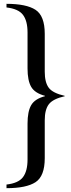

<svg xmlns="http://www.w3.org/2000/svg" viewBox="-20 -735 373 1004"><path d="M214 -106V92Q214 186 166 217.5Q118 249 14 249V230Q76 223 100 191.5Q124 160 124 99V-89Q124 -152 143 -185Q162 -218 215 -232V-234Q162 -248 143 -281Q124 -314 124 -377V-565Q124 -626 100 -657.5Q76 -689 14 -696V-715Q118 -715 166 -683.5Q214 -652 214 -558V-360Q214 -304 235 -276Q256 -248 318 -234L319 -232Q257 -218 235.5 -190Q214 -162 214 -106Z"/></svg>

Font: Justus
Style: Roman
Weight: 500
Version: Version 001.001